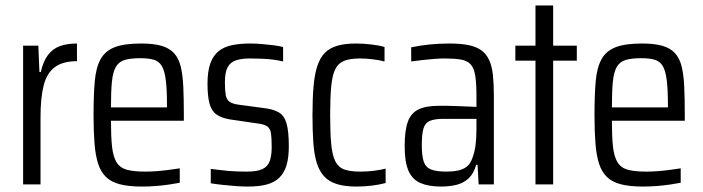

<svg xmlns="http://www.w3.org/2000/svg" viewBox="-20 -678 2586 706"><path d="M65 0V-510H121L125 -413H130Q139 -453 156.5 -476Q174 -499 200.5 -508.5Q227 -518 263 -518V-453Q211 -453 181.5 -431Q152 -409 140.5 -363.5Q129 -318 129 -247V0Z M502 8Q453 8 420.5 -0.5Q388 -9 369 -28Q350 -47 340.5 -77Q331 -107 327.5 -151Q324 -195 324 -254Q324 -329 328.5 -379.5Q333 -430 350 -460.5Q367 -491 402 -504.5Q437 -518 499 -518Q545 -518 574 -509.5Q603 -501 620 -482.5Q637 -464 644.5 -433.5Q652 -403 654 -358.5Q656 -314 656 -256V-234H388Q388 -175 392 -138.5Q396 -102 408.5 -81.5Q421 -61 446 -54Q471 -47 514 -47Q533 -47 554.5 -48.5Q576 -50 598.5 -53Q621 -56 641 -59V-6Q626 -3 602.5 0.5Q579 4 553 6Q527 8 502 8ZM594 -262V-292Q594 -350 589.5 -384.5Q585 -419 574.5 -436Q564 -453 545 -458.5Q526 -464 496 -464Q460 -464 438.5 -457.5Q417 -451 406 -432Q395 -413 391.5 -377.5Q388 -342 388 -283H613Z M891 8Q869 8 844 6Q819 4 796 1.5Q773 -1 755 -4V-57Q771 -55 787 -53Q803 -51 819.5 -49.5Q836 -48 853.5 -47.5Q871 -47 888 -47Q925 -47 944.5 -56Q964 -65 971.5 -85Q979 -105 979 -137Q979 -170 976.5 -187.5Q974 -205 963 -213Q952 -221 927 -224L825 -239Q794 -244 775.5 -257.5Q757 -271 750 -298.5Q743 -326 743 -370Q743 -416 753.5 -445Q764 -474 784 -490Q804 -506 833.5 -512Q863 -518 900 -518Q921 -518 943.5 -516Q966 -514 986.5 -511.5Q1007 -509 1021 -505V-452Q1005 -456 986 -458.5Q967 -461 945.5 -462Q924 -463 899 -463Q869 -463 848.5 -456.5Q828 -450 817.5 -431.5Q807 -413 807 -375Q807 -346 810 -329Q813 -312 824 -304Q835 -296 858 -293L955 -280Q986 -276 1005.5 -264.5Q1025 -253 1033.5 -224.5Q1042 -196 1042 -140Q1042 -98 1033.5 -70Q1025 -42 1007 -24.5Q989 -7 960.5 0.5Q932 8 891 8Z M1292 8Q1247 8 1217.5 -1.5Q1188 -11 1170.5 -31Q1153 -51 1144 -81.5Q1135 -112 1132 -155.5Q1129 -199 1129 -255Q1129 -316 1133 -361Q1137 -406 1147 -436Q1157 -466 1175 -484Q1193 -502 1221 -510Q1249 -518 1289 -518Q1315 -518 1345.5 -514.5Q1376 -511 1394 -505V-452Q1375 -457 1350.5 -460Q1326 -463 1304 -463Q1268 -463 1246 -454.5Q1224 -446 1213 -424Q1202 -402 1198 -361Q1194 -320 1194 -255Q1194 -189 1198 -147.5Q1202 -106 1213.5 -84Q1225 -62 1247 -54.5Q1269 -47 1305 -47Q1330 -47 1354.5 -50Q1379 -53 1398 -58V-5Q1376 1 1347.5 4.5Q1319 8 1292 8Z M1602 8Q1556 8 1526 -5Q1496 -18 1482 -50Q1468 -82 1468 -140Q1468 -198 1479.5 -230Q1491 -262 1518.5 -275.5Q1546 -289 1594 -289Q1606 -289 1622.5 -289Q1639 -289 1657.5 -288Q1676 -287 1695 -286.5Q1714 -286 1732 -285V-323Q1732 -372 1727.5 -400Q1723 -428 1710.5 -441.5Q1698 -455 1675 -459Q1652 -463 1615 -463Q1599 -463 1578.5 -461.5Q1558 -460 1536 -457.5Q1514 -455 1492 -452V-504Q1525 -511 1560 -514.5Q1595 -518 1633 -518Q1675 -518 1703.5 -512Q1732 -506 1750 -493Q1768 -480 1778.5 -457.5Q1789 -435 1792.5 -402Q1796 -369 1796 -325V0H1740L1736 -72H1731Q1722 -40 1703.5 -22.5Q1685 -5 1659 1.5Q1633 8 1602 8ZM1620 -47Q1646 -47 1664.5 -51Q1683 -55 1696 -65Q1709 -75 1716 -94Q1725 -117 1728.5 -143.5Q1732 -170 1732 -205V-241H1611Q1578 -241 1560.5 -233.5Q1543 -226 1537 -205Q1531 -184 1531 -144Q1531 -105 1538 -84Q1545 -63 1564.5 -55Q1584 -47 1620 -47Z M1949 0V-455H1875V-510H1949V-658H2014V-510H2101V-455H2014V0Z M2344 8Q2295 8 2262.5 -0.5Q2230 -9 2211 -28Q2192 -47 2182.5 -77Q2173 -107 2169.5 -151Q2166 -195 2166 -254Q2166 -329 2170.5 -379.5Q2175 -430 2192 -460.5Q2209 -491 2244 -504.5Q2279 -518 2341 -518Q2387 -518 2416 -509.5Q2445 -501 2462 -482.5Q2479 -464 2486.5 -433.5Q2494 -403 2496 -358.5Q2498 -314 2498 -256V-234H2230Q2230 -175 2234 -138.5Q2238 -102 2250.5 -81.5Q2263 -61 2288 -54Q2313 -47 2356 -47Q2375 -47 2396.5 -48.5Q2418 -50 2440.5 -53Q2463 -56 2483 -59V-6Q2468 -3 2444.5 0.5Q2421 4 2395 6Q2369 8 2344 8ZM2436 -262V-292Q2436 -350 2431.5 -384.5Q2427 -419 2416.5 -436Q2406 -453 2387 -458.5Q2368 -464 2338 -464Q2302 -464 2280.5 -457.5Q2259 -451 2248 -432Q2237 -413 2233.5 -377.5Q2230 -342 2230 -283H2455Z"/></svg>

Font: Saira Condensed
Style: Regular
Weight: 400
Width: 3
Designer: Hector Gatti with collaboration of the Omnibus-Type team
Foundry: Omnibus-Type
Version: Version 1.101